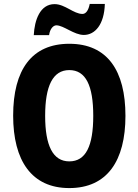

<svg xmlns="http://www.w3.org/2000/svg" viewBox="-20 -948 705 978"><path d="M152 -769H230C235 -804 253 -819 267 -819C304 -819 357 -770 407 -770C464 -770 511 -823 514 -928H437C431 -896 418 -877 400 -877C355 -877 311 -927 258 -927C184 -927 156 -846 152 -769ZM619 -358C619 -588 527 -725 333 -725C142 -725 47 -593 47 -359C47 -130 141 10 333 10C526 10 619 -129 619 -358ZM210 -358C210 -510 249 -591 333 -591C417 -591 455 -512 455 -358C455 -204 417 -126 333 -126C249 -126 210 -207 210 -358Z"/></svg>

Font: Noto Sans Gurmukhi UI Condensed ExtraBold
Style: Regular
Weight: 800
Width: 3
Designer: Jelle Bosma - Monotype Design Team
Foundry: Monotype Imaging Inc.
Version: Version 2.004